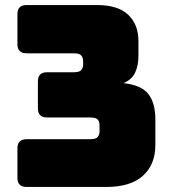

<svg xmlns="http://www.w3.org/2000/svg" viewBox="-20 -740 677 760"><path d="M85 -189H336Q360 -189 367 -198Q374 -207 374 -219V-246Q374 -258 367 -266.5Q360 -275 336 -275H166Q130 -275 130 -311V-418Q130 -454 166 -454H271Q295 -454 302 -463Q309 -472 309 -484V-499Q309 -511 302 -520Q295 -529 271 -529H85Q49 -529 49 -565V-684Q49 -720 85 -720H364Q447 -720 487.5 -681.5Q528 -643 528 -577V-519Q528 -481 515 -453Q502 -425 469 -411Q540 -403 567.5 -367.5Q595 -332 595 -266V-166Q595 -89 546 -44.5Q497 0 401 0H85Q49 0 49 -36V-153Q49 -189 85 -189Z"/></svg>

Font: Bungee Tint
Style: Regular
Weight: 400
Designer: David Jonathan Ross
Foundry: David Jonathan Ross
Version: Version 2.001